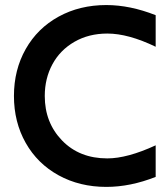

<svg xmlns="http://www.w3.org/2000/svg" viewBox="-20 -730 666 760"><path d="M596.2 -544.9Q487.8 -597.2 404.8 -597.2Q331.5 -597.2 274.7 -564.5Q217.8 -531.7 187.5 -475.6Q157.2 -419.4 157.2 -350.1Q157.2 -244.6 225.8 -173.8Q294.4 -103 404.8 -103Q483.9 -103 596.2 -154.8V-29.8Q496.1 9.8 400.9 9.8Q295.4 9.8 211.9 -36.1Q128.4 -82 81.8 -164.3Q35.2 -246.6 35.2 -350.1Q35.2 -453.6 81.8 -535.9Q128.4 -618.2 211.9 -664.1Q295.4 -710 400.9 -710Q494.6 -710 596.2 -669.9Z"/></svg>

Font: TASA Explorer SemiBold
Style: Regular
Weight: 600
Designer: Weizhong Zhang
Foundry: Local Remote
Version: Version 1.000;Glyphs 3.1.2 (3151)